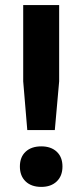

<svg xmlns="http://www.w3.org/2000/svg" viewBox="-20 -724 322 753"><path d="M212 -704V-405L195 -214H87L71 -405V-704ZM142 -150Q180 -150 202.5 -129Q225 -108 225 -71Q225 -34 202.5 -12.5Q180 9 142 9Q103 9 80.5 -12.5Q58 -34 58 -71Q58 -108 80.5 -129Q103 -150 142 -150Z"/></svg>

Font: Prodigy Sans SemiBold
Style: Regular
Weight: 600
Designer: Wei Huang
Foundry: Wei Huang
Version: Version 1.003; ttfautohint (v1.8.3)